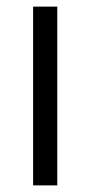

<svg xmlns="http://www.w3.org/2000/svg" viewBox="-20 -560 272 580"><path d="M153 -540V0H80V-540Z"/></svg>

Font: Pathway Extreme SemiCondensed Light
Style: Regular
Weight: 300
Width: 4
Version: Version 1.001;gftools[0.9.26]